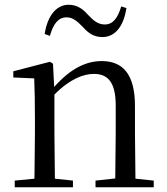

<svg xmlns="http://www.w3.org/2000/svg" viewBox="-20 -788 701 808"><path d="M168 -645 190 -637C204 -687 225 -715 260 -715C290 -715 309 -694 332 -671C351 -650 374 -632 411 -632C466 -632 501 -680 512 -754L490 -761C476 -712 455 -685 421 -685C391 -685 372 -703 349 -727C330 -749 305 -768 269 -768C215 -768 179 -718 168 -645ZM464 0H627V-28L550 -36L548 -229V-342C548 -477 496 -531 408 -531C342 -531 276 -499 208 -422L203 -520L190 -528L36 -488V-462L124 -458C126 -408 127 -358 127 -289V-229L125 -36L42 -28V0H287V-28L211 -36L209 -229V-390C275 -457 333 -477 375 -477C433 -477 467 -443 467 -344V-229L465 -37L382 -28V0Z"/></svg>

Font: Source Han Serif KR
Style: Regular
Weight: 400
Designer: Ryoko NISHIZUKA 西塚涼子 (kana & ideographs); Frank Grießhammer (Latin, Greek & Cyrillic); Wenlong ZHANG 张文龙 (bopomofo); San
Foundry: Adobe
Version: Version 2.001;hotconv 1.1.0;makeotfexe 2.6.0